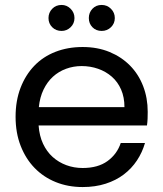

<svg xmlns="http://www.w3.org/2000/svg" viewBox="-20 -747 660 776"><path d="M310 -480Q277 -480 247 -469Q217 -458 194 -437Q171 -416 156 -385Q141 -354 137 -314H483Q483 -354 469.5 -385Q456 -416 432 -437Q408 -458 376.5 -469Q345 -480 310 -480ZM566 -169Q555 -131 533.5 -98.5Q512 -66 480.5 -42Q449 -18 407 -4.5Q365 9 314 9Q255 9 205.5 -11Q156 -31 120 -68Q84 -105 63.5 -157.5Q43 -210 43 -275Q43 -340 63 -392Q83 -444 118.5 -481Q154 -518 204 -537.5Q254 -557 314 -557Q374 -557 422.5 -537Q471 -517 505.5 -482Q540 -447 558.5 -399Q577 -351 577 -295Q577 -280 576.5 -267Q576 -254 574 -240H136Q139 -198 154 -166Q169 -134 193 -112.5Q217 -91 248 -79.5Q279 -68 314 -68Q376 -68 414.5 -96Q453 -124 468 -169ZM229 -622Q206 -622 191 -637Q176 -652 176 -674Q176 -696 191 -711.5Q206 -727 229 -727Q250 -727 265.5 -711.5Q281 -696 281 -674Q281 -652 265.5 -637Q250 -622 229 -622ZM391 -622Q368 -622 353.5 -637Q339 -652 339 -674Q339 -696 353.5 -711.5Q368 -727 391 -727Q413 -727 428.5 -711.5Q444 -696 444 -674Q444 -652 428.5 -637Q413 -622 391 -622Z"/></svg>

Font: Poppins
Style: Regular
Weight: 400
Designer: Ninad Kale (Devanagari), Jonny Pinhorn (Latin)
Foundry: Indian Type Foundry
Version: Version 3.002 2017